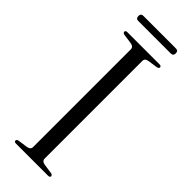

<svg xmlns="http://www.w3.org/2000/svg" viewBox="-264 -827 853 853"><g transform="rotate(45 162.0 -401.0)"><path d="M198 -43Q198 -27 218.5 -24L263 -17.5Q274 -15.5 274 -8Q274 0 262.5 0H61Q49.5 0 49.5 -8Q49.5 -15.5 60.5 -17.5L105 -24Q125.5 -27 125.5 -43V-657Q125.5 -673 105 -676L60.5 -682.5Q49.5 -684.5 49.5 -692Q49.5 -700 61 -700H262.5Q274 -700 274 -692Q274 -684.5 263 -682.5L218.5 -676Q198 -673 198 -657ZM44.5 -785.5Q44.5 -801.5 59.5 -801.5H264Q279.5 -801.5 279.5 -785.5Q279.5 -769.5 264 -769.5H59.5Q44.5 -769.5 44.5 -785.5Z"/></g></svg>

Font: Fraunces 72pt Light
Style: Regular
Weight: 300
Version: Version 1.000;[0bf87f6ff]